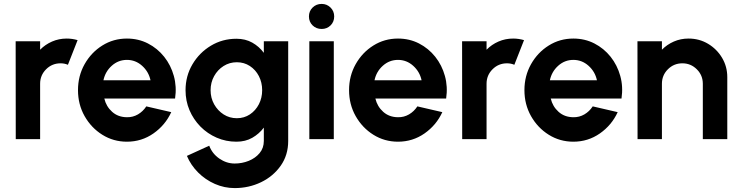

<svg xmlns="http://www.w3.org/2000/svg" viewBox="-20 -711 3776 981"><path d="M60.5 0 60 -500H185V-457Q211 -483.5 246 -498.8Q281 -514 321 -514Q349 -514 376.5 -506L327 -380Q309.5 -387.5 289.5 -387.5Q246 -387.5 215.5 -357Q185 -326.5 185 -283V0Z M628.5 13Q559.5 13 502.8 -22.5Q446 -58 412.2 -117.8Q378.5 -177.5 378.5 -250.5Q378.5 -323 412.2 -383Q446 -443 502.8 -478.5Q559.5 -514 628.5 -514Q687 -514 735.8 -489Q784.5 -464 818.8 -421Q853 -378 868.2 -323Q883.5 -268 874.5 -207.5H513Q522.5 -167 552.8 -139.8Q583 -112.5 628.5 -112Q659 -111.5 684.8 -126.5Q710.5 -141.5 727.5 -167.5L855 -138Q824.5 -71.5 764 -29.2Q703.5 13 628.5 13ZM508.5 -301H749Q739.5 -345 706 -375Q672.5 -405 628.5 -405Q584.5 -405 551.2 -375.2Q518 -345.5 508.5 -301Z M1328 -500H1452.5V9Q1452.5 81.5 1414.2 135.8Q1376 190 1313.8 220Q1251.5 250 1179 250Q1126.5 250 1078 228.8Q1029.5 207.5 992.2 170.2Q955 133 935 85.5L1049 33.5Q1064.5 74.5 1101 99.5Q1137.5 124.5 1179 124.5Q1217 124.5 1251 110.8Q1285 97 1306.5 71.2Q1328 45.5 1328 9V-59Q1304 -27 1269 -7Q1234 13 1188 13Q1134.5 13 1087.2 -7.5Q1040 -28 1004.2 -64.2Q968.5 -100.5 948.2 -148Q928 -195.5 928 -250Q928 -322.5 963.2 -382.2Q998.5 -442 1057.5 -477.5Q1116.5 -513 1188 -513Q1234 -513 1269 -493.2Q1304 -473.5 1328 -441ZM1190 -107Q1227.5 -107 1256.8 -126.5Q1286 -146 1302.8 -178.5Q1319.5 -211 1319.5 -250Q1319.5 -289.5 1302.8 -322Q1286 -354.5 1256.5 -373.8Q1227 -393 1190 -393Q1153 -393 1122.5 -373.8Q1092 -354.5 1074 -322Q1056 -289.5 1056 -250Q1056 -210.5 1074.2 -178Q1092.5 -145.5 1122.8 -126.2Q1153 -107 1190 -107Z M1560.5 -500H1685.5V0H1560.5ZM1623.5 -563Q1596 -563 1577.2 -581.2Q1558.5 -599.5 1558.5 -627Q1558.5 -654 1577.2 -672.5Q1596 -691 1623.5 -691Q1650 -691 1668.8 -672.5Q1687.5 -654 1687.5 -627Q1687.5 -599.5 1669 -581.2Q1650.5 -563 1623.5 -563Z M2013.5 13Q1944.5 13 1887.8 -22.5Q1831 -58 1797.2 -117.8Q1763.5 -177.5 1763.5 -250.5Q1763.5 -323 1797.2 -383Q1831 -443 1887.8 -478.5Q1944.5 -514 2013.5 -514Q2072 -514 2120.8 -489Q2169.5 -464 2203.8 -421Q2238 -378 2253.2 -323Q2268.5 -268 2259.5 -207.5H1898Q1907.5 -167 1937.8 -139.8Q1968 -112.5 2013.5 -112Q2044 -111.5 2069.8 -126.5Q2095.5 -141.5 2112.5 -167.5L2240 -138Q2209.5 -71.5 2149 -29.2Q2088.5 13 2013.5 13ZM1893.5 -301H2134Q2124.5 -345 2091 -375Q2057.5 -405 2013.5 -405Q1969.5 -405 1936.2 -375.2Q1903 -345.5 1893.5 -301Z M2341.5 0 2341 -500H2466V-457Q2492 -483.5 2527 -498.8Q2562 -514 2602 -514Q2630 -514 2657.5 -506L2608 -380Q2590.5 -387.5 2570.5 -387.5Q2527 -387.5 2496.5 -357Q2466 -326.5 2466 -283V0Z M2909.5 13Q2840.5 13 2783.8 -22.5Q2727 -58 2693.2 -117.8Q2659.5 -177.5 2659.5 -250.5Q2659.5 -323 2693.2 -383Q2727 -443 2783.8 -478.5Q2840.5 -514 2909.5 -514Q2968 -514 3016.8 -489Q3065.5 -464 3099.8 -421Q3134 -378 3149.2 -323Q3164.5 -268 3155.5 -207.5H2794Q2803.5 -167 2833.8 -139.8Q2864 -112.5 2909.5 -112Q2940 -111.5 2965.8 -126.5Q2991.5 -141.5 3008.5 -167.5L3136 -138Q3105.5 -71.5 3045 -29.2Q2984.5 13 2909.5 13ZM2789.5 -301H3030Q3020.5 -345 2987 -375Q2953.5 -405 2909.5 -405Q2865.5 -405 2832.2 -375.2Q2799 -345.5 2789.5 -301Z M3696 -316.5V0H3571V-283Q3571 -326.5 3540.2 -357Q3509.5 -387.5 3466.5 -387.5Q3423 -387.5 3392.5 -357Q3362 -326.5 3362 -283V0H3237.5L3237 -500H3362V-457Q3388 -483.5 3423 -498.8Q3458 -514 3498 -514Q3553 -514 3597.8 -487.2Q3642.5 -460.5 3669.2 -415.8Q3696 -371 3696 -316.5Z"/></svg>

Font: Urbanist
Style: Bold
Weight: 700
Designer: Corey Hu
Foundry: Corey Hu
Version: Version 1.330; ttfautohint (v1.8.4.7-5d5b)